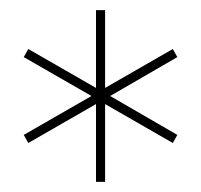

<svg xmlns="http://www.w3.org/2000/svg" viewBox="-20 -762 398 380"><path d="M188 -588V-742H170V-588L36 -665L27 -649L161 -572L27 -495L36 -479L170 -556V-402H188V-556L322 -479L331 -495L198 -572L331 -649L322 -665Z"/></svg>

Font: Montserrat-Alt1 Thin
Style: Regular
Weight: 100
Designer: Differentunic
Foundry: Differentunic
Version: Version 7.222